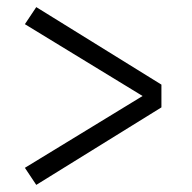

<svg xmlns="http://www.w3.org/2000/svg" viewBox="-20 -610 540 540"><path d="M82 -90 50 -138 381 -340 50 -542 82 -590 434 -372V-308Z"/></svg>

Font: Iosevka SS18 Light
Style: Regular
Weight: 300
Monospace: yes
Designer: Belleve Invis
Foundry: Belleve Invis
Version: Version 25.1.1; ttfautohint (v1.8.4)